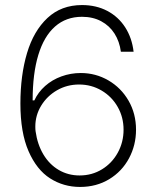

<svg xmlns="http://www.w3.org/2000/svg" viewBox="-20 -737 625 767"><path d="M61.5 -323.2Q61.5 -436 87.9 -524.7Q114.3 -613.3 169.4 -665Q224.6 -716.8 307.6 -716.8Q364.3 -716.8 408.7 -693.4Q453.1 -669.9 480.2 -627.7Q507.3 -585.4 513.7 -530.3H462.9Q457.5 -571.3 437.5 -602.8Q417.5 -634.3 384.3 -652.1Q351.1 -669.9 307.6 -669.9Q244.1 -669.9 200 -631.1Q155.8 -592.3 133.1 -517.6Q110.4 -442.9 110.4 -335.9H117.2Q132.3 -368.7 160.4 -393.6Q188.5 -418.5 225.6 -431.9Q262.7 -445.3 302.7 -445.3Q362.3 -445.3 413.1 -415.8Q463.9 -386.2 493.7 -334.5Q523.4 -282.7 523.4 -218.8Q523.4 -157.2 495.4 -104.7Q467.3 -52.2 416.3 -21.2Q365.2 9.8 299.8 9.8Q233.9 9.8 180.2 -24.4Q126.5 -58.6 94 -133.1Q61.5 -207.5 61.5 -323.2ZM473.6 -218.8Q473.6 -268.6 450.2 -309.8Q426.8 -351.1 386 -375.2Q345.2 -399.4 295.9 -399.4Q248 -399.4 208 -376.5Q168 -353.5 144.5 -314.9Q121.1 -276.4 121.1 -231.4Q121.1 -219.7 122.1 -212.9Q129.4 -160.2 153.3 -120.1Q177.2 -80.1 214.6 -58.1Q252 -36.1 297.9 -36.1Q347.7 -36.1 387.7 -60.8Q427.7 -85.4 450.7 -127.4Q473.6 -169.4 473.6 -218.8Z"/></svg>

Font: Pretendard JP ExtraLight
Style: Regular
Weight: 200
Designer: Base glyphs from Inter by Rasmus Andersson; Hangeul glyphs from Noto Sans CJK(Source Han Sans) by Jang Soo-young and Kan
Foundry: Kil Hyung-jin
Version: Version 1.309